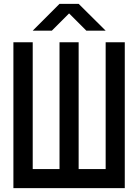

<svg xmlns="http://www.w3.org/2000/svg" viewBox="-20 -980 720 1000"><path d="M49.8 -759.8Q49.8 -570.3 49.8 0Q195.3 0 629.9 0Q629.9 -190.4 629.9 -759.8Q605.5 -759.8 530.3 -759.8Q530.3 -594.7 530.3 -99.6Q495.1 -99.6 389.6 -99.6Q389.6 -264.6 389.6 -759.8Q365.2 -759.8 290 -759.8Q290 -594.7 290 -99.6Q254.9 -99.6 150.4 -99.6Q150.4 -264.6 150.4 -759.8Q125 -759.8 49.8 -759.8ZM150.4 -820.3Q174.8 -820.3 250 -820.3Q272.5 -842.8 339.8 -910.2Q362.3 -887.7 429.7 -820.3Q455.1 -820.3 530.3 -820.3Q495.1 -855.5 389.6 -960Q365.2 -960 290 -960Q254.9 -924.8 150.4 -820.3Z"/></svg>

Font: Alibu-Mazigh Belqasem 1
Style: Bold
Weight: 400
Designer: Mazigh Mubarik Belqasem
Version: Version 1.0